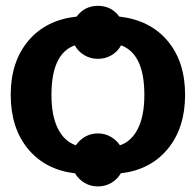

<svg xmlns="http://www.w3.org/2000/svg" viewBox="-20 -593 678 665"><path d="M17.1 -264.6Q17.1 -378.9 77.9 -451.4Q138.7 -523.9 245.6 -535.6Q272.9 -572.8 319.3 -572.8Q365.7 -572.8 393.1 -535.6Q500 -523.4 560.5 -451.4Q621.1 -379.4 621.1 -264.6Q621.1 -150.4 561.3 -77.6Q501.5 -4.9 398.4 7.3Q386.7 27.8 365.7 40.3Q344.7 52.7 319.3 52.7Q293.5 52.7 272.7 40.3Q252 27.8 239.7 7.3Q136.7 -4.9 76.9 -77.4Q17.1 -149.9 17.1 -264.6ZM158.2 -264.6Q158.2 -192.4 180.4 -147.9Q202.6 -103.5 242.7 -89.8Q255.4 -108.4 275.1 -119.6Q294.9 -130.9 319.3 -130.9Q343.3 -130.9 363 -119.6Q382.8 -108.4 395.5 -89.8Q435.1 -103 457.5 -147.2Q480 -191.4 480 -264.6Q480 -406.2 399.4 -436Q387.7 -414.6 366.5 -401.9Q345.2 -389.2 319.3 -389.2Q293 -389.2 271.7 -402.1Q250.5 -415 238.8 -436Q158.2 -406.7 158.2 -264.6Z"/></svg>

Font: Arial
Style: Bold
Weight: 700
Designer: Steve Matteson
Foundry: Ascender Corporation
Version: Version 2.00.3